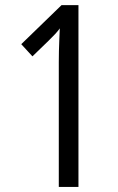

<svg xmlns="http://www.w3.org/2000/svg" viewBox="-20 -734 465 754"><path d="M288.1 0H210.9V-490.2Q210.9 -511.7 211.4 -533.4Q211.9 -555.2 212.9 -577.6Q213.9 -600.1 214.8 -622.6Q208.5 -613.3 197.8 -601.6Q187 -589.8 170.9 -574.2L107.4 -512.7L63.5 -560.5L221.7 -713.9H288.1Z"/></svg>

Font: Open Sans Condensed
Style: Regular
Weight: 400
Width: 3
Designer: Monotype Design Team
Foundry: Monotype Imaging Inc.
Version: Version 3.000